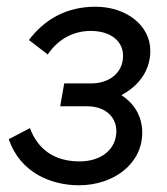

<svg xmlns="http://www.w3.org/2000/svg" viewBox="-20 -545 496 571"><path d="M215 6C318 6 403 -58 403 -150C403 -195 383 -235 341 -262C397 -292 427 -339 427 -394C427 -470 355 -525 264 -525C178 -525 113 -488 66 -426L122 -383C151 -426 195 -453 250 -453C310 -453 346 -422 346 -379C346 -327 303 -297 252 -297H171L159 -229H238C296 -229 326 -195 326 -155C326 -101 281 -65 217 -65C139 -65 92 -103 69 -164L6 -131C40 -32 131 6 215 6Z"/></svg>

Font: Fixel Text 20240404
Style: Italic
Weight: 400
Width: 4
Italic angle: -10°
Designer: AlfaBravo + MacPaw
Foundry: Kyrylo Tkachov, Marchela Mozhyna, Serhii Makarenko, Maria Weinstein, Zakhar Kryvoshyya
Version: Version 1.211;Glyphs 3.2 (3225)